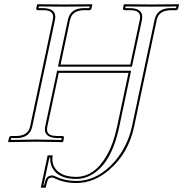

<svg xmlns="http://www.w3.org/2000/svg" viewBox="-20 -666 860 901"><path d="M529.3 -70.8 583 -324.2H255.9L202.1 -71.8Q194.3 -34.2 229.5 -29.3Q238.3 -28.3 248 -27.8H273.9Q280.3 -25.9 280.3 -20L276.4 -1L273.9 1Q272.9 1 148.4 -1Q113.3 -1 20 1L18.1 -1L22.5 -20Q25.4 -26.9 30.8 -27.8H58.1Q111.8 -29.3 121.1 -71.8L228 -574.2Q236.3 -613.8 195.3 -617.7Q189 -618.2 183.6 -618.2H156.2Q149.9 -620.1 149.9 -626L154.3 -645L156.2 -646Q157.2 -646 282.2 -645L411.1 -646L413.1 -645L409.2 -626Q406.2 -618.7 399.4 -618.2H373.5Q318.8 -616.7 309.1 -574.2L264.2 -362.8H591.3L636.2 -574.2Q644.5 -613.8 602.5 -617.7Q596.2 -618.2 590.3 -618.2H564.5Q557.1 -620.1 557.1 -626L561 -645L563.5 -646Q564.5 -646 689 -645L818.4 -646L820.3 -645L815.9 -626Q813 -618.7 806.6 -618.2H780.3Q725.6 -616.7 715.8 -574.2L609.4 -71.8Q582.5 54.2 492.2 131.3Q420.4 192.9 337.9 192.9Q281.7 192.9 236.8 170.9Q228.5 167 224.6 167Q211.4 167.5 205.6 175.8Q201.7 182.6 194.3 214.8H171.4L203.6 63H227.5Q220.2 102.1 244.1 130.9Q272.9 163.6 336.9 164.1Q422.9 164.1 480.5 64.5Q512.2 8.8 529.3 -70.8ZM539.1 -68.8Q501.5 108.4 401.4 158.7Q370.1 173.8 336.9 173.8Q267.1 173.3 236.3 137.2Q213.4 108.9 215.8 73.2H211.9L183.6 205.1H186.5Q193.8 176.3 197.8 169.9Q207 157.7 224.6 157.2Q231.4 157.2 257.3 168.9Q289.6 182.6 337.9 183.1Q437.5 183.1 517.6 92.3Q579.1 21 599.6 -74.2L706.1 -576.2Q718.8 -627.4 780.3 -627.9Q784.7 -627.9 793.5 -627.9Q802.2 -627.9 806.2 -627.9L808.1 -635.7Q721.2 -634.8 689 -634.8Q653.3 -634.8 569.3 -635.7L567.9 -627.9H590.3Q647 -626.5 647.5 -587.4Q647 -580.1 646 -571.8L599.1 -353H252L299.3 -576.2Q312 -627.4 373.5 -627.9Q377.9 -627.9 386.2 -627.9Q395 -627.9 399.4 -627.9L400.9 -635.7Q313.5 -634.8 282.2 -634.8Q246.6 -634.8 162.6 -635.7L160.6 -627.9H183.6Q238.8 -626.5 239.7 -587.4Q239.3 -579.6 237.8 -571.8L130.9 -69.8Q118.2 -18.6 58.1 -18.1Q53.7 -18.1 44.9 -18.1Q36.1 -18.1 32.2 -18.1L30.3 -9.3Q117.7 -11.2 148.4 -11.2Q185.1 -11.2 267.6 -9.3L269.5 -18.1H248Q191.4 -19.5 190.4 -58.6Q190.9 -66.4 192.4 -74.2L248 -334H595.2Z"/></svg>

Font: Linux Biolinum Outline O
Style: Italic
Weight: 400
Italic angle: -12°
Designer: Philipp H. Poll
Foundry: Philipp H. Poll
Version: Version 0.6.2